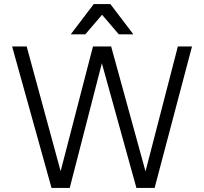

<svg xmlns="http://www.w3.org/2000/svg" viewBox="-20 -930 1010 950"><path d="M484 -617 325 0H235L40 -700H112L280 -83L440 -700H530L700 -82L860 -700H930L745 0H655ZM485 -857 402 -760H330L444 -910H526L640 -760H568Z"/></svg>

Font: Retni Sans
Style: Regular
Weight: 400
Designer: Vitaly Kuzmin
Foundry: ParaType Ltd.
Version: Version 1.00;March 2, 2019;FontCreator 11.5.0.2425 64-bit; t